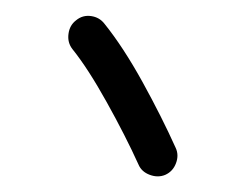

<svg xmlns="http://www.w3.org/2000/svg" viewBox="-20 -770 308 245"><path d="M77.1 -744.1Q85.4 -751 96.2 -749.5Q106.9 -748 113.3 -739.7Q137.2 -710 161.9 -665.3Q186.5 -620.6 204.1 -581.5Q208.5 -572.3 204.6 -561.8Q200.7 -551.3 190.9 -546.9Q181.6 -543 171.1 -546.9Q160.6 -550.8 156.7 -560.1Q140.1 -596.7 116.2 -639.6Q92.3 -682.6 72.3 -707.5Q65.9 -715.8 67.4 -726.8Q68.8 -737.8 77.1 -744.1Z"/></svg>

Font: Mikhak Medium
Style: Regular
Weight: 500
Designer: Amin Abedi
Version: Version 3.3